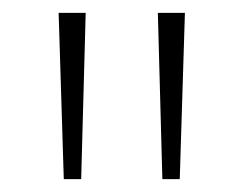

<svg xmlns="http://www.w3.org/2000/svg" viewBox="-20 -734 378 298"><path d="M71 -714 79 -456H106L113 -714ZM225 -714 232 -456H259L267 -714Z"/></svg>

Font: Noto Sans Thai Looped ExtraLight
Style: Regular
Weight: 200
Designer: Sasikarn Vongin, Ben Mitchell
Foundry: The Fontpad Ltd
Version: Version 1.001